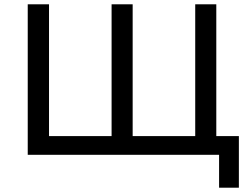

<svg xmlns="http://www.w3.org/2000/svg" viewBox="-20 -720 1160 893"><path d="M986 0H109V-700H208V-87H499V-700H597V-87H888V-700H986ZM1091 153H999V0H886V-87H1091Z"/></svg>

Font: Argentum Novus
Style: Regular
Weight: 400
Designer: Julieta Ulanovsky
Foundry: Julieta Ulanovsky
Version: Version 7.20;July 27, 2021;FontCreator 13.0.0.2683 64-bit